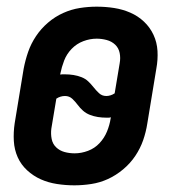

<svg xmlns="http://www.w3.org/2000/svg" viewBox="-20 -548 540 576"><path d="M203 8Q177 8 151 4Q125 0 102.5 -10Q80 -20 61.5 -37Q43 -54 33 -76.5Q23 -99 21.5 -125Q20 -151 24 -178L51 -342Q56 -368 64.5 -392.5Q73 -417 88 -439.5Q103 -462 124 -480Q145 -498 169.5 -509Q194 -520 219.5 -524Q245 -528 270 -528Q297 -528 322.5 -524Q348 -520 371 -510Q394 -500 412 -483Q430 -466 440.5 -443.5Q451 -421 452.5 -395Q454 -369 449 -342L422 -178Q418 -152 409.5 -127.5Q401 -103 386 -80.5Q371 -58 349.5 -40Q328 -22 304 -11Q280 0 254 4Q228 8 203 8ZM299 -260Q305 -260 311.5 -262Q318 -264 324 -268L339 -358Q342 -374 339 -389Q336 -404 325.5 -414Q315 -424 300 -428Q285 -432 270 -432Q250 -432 230 -424.5Q210 -417 195 -401.5Q180 -386 172.5 -366.5Q165 -347 161 -327V-324Q164 -325 167.5 -325Q171 -325 175 -325Q188 -325 200.5 -323Q213 -321 224.5 -316.5Q236 -312 244.5 -304Q253 -296 260.5 -286.5Q268 -277 277 -268.5Q286 -260 299 -260ZM204 -88Q224 -88 244 -95.5Q264 -103 278.5 -118.5Q293 -134 301 -153.5Q309 -173 312 -193L313 -196Q309 -195 305.5 -195Q302 -195 299 -195Q286 -195 273.5 -197Q261 -199 249.5 -203.5Q238 -208 229 -216Q220 -224 213 -233.5Q206 -243 197 -251.5Q188 -260 175 -260Q168 -260 161.5 -258Q155 -256 149 -252L134 -162Q132 -146 135 -131Q138 -116 148.5 -106Q159 -96 173.5 -92Q188 -88 204 -88Z"/></svg>

Font: Iosevka SS04
Style: Bold Italic
Weight: 700
Italic angle: -9°
Monospace: yes
Designer: Belleve Invis
Foundry: Belleve Invis
Version: Version 19.0.0; ttfautohint (v1.8.4)